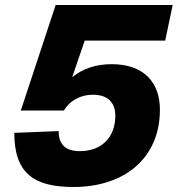

<svg xmlns="http://www.w3.org/2000/svg" viewBox="-20 -730 709 766"><path d="M273 16C480 16 618 -102 618 -292C618 -402 553 -474 426 -474C358 -474 308 -454 268 -422L318 -568H639L669 -710H202L63 -289H235C255 -324 296 -352 351 -352C410 -352 440 -321 440 -268C440 -180 383 -127 299 -127C244 -127 214 -151 214 -207L37 -200C37 -37 117 16 273 16Z"/></svg>

Font: Geist ExtraBold
Style: Italic
Weight: 800
Italic angle: -12°
Designer: Basement.studio, Andrés Briganti, Mateo Zaragoza
Foundry: Basement.studio, Vercel, Andrés Briganti, Guido Ferreyra, Mateo Zaragoza
Version: Version 1.500